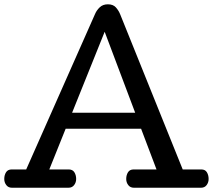

<svg xmlns="http://www.w3.org/2000/svg" viewBox="-20 -881 999 901"><path d="M0 -41Q0 -59.1 8.3 -72.5Q16.6 -85.9 35.2 -85.9H103L426.3 -815.9Q433.6 -833 448.2 -846.9Q462.9 -860.8 486.3 -860.8Q510.7 -860.8 523.7 -846.4Q536.6 -832 543.9 -814L837.4 -85.9H924.3Q942.9 -85.9 950.9 -72.5Q959 -59.1 959 -41Q959 -24.9 949.7 -12.5Q940.4 0 923.3 0H608.4Q591.3 0 581.8 -12.5Q572.3 -24.9 572.3 -41Q572.3 -59.1 580.6 -72.5Q588.9 -85.9 607.4 -85.9H714.4L642.1 -276.9H288.1L211.4 -85.9H302.2Q320.8 -85.9 329.1 -72.5Q337.4 -59.1 337.4 -41Q337.4 -24.9 327.9 -12.5Q318.4 0 301.3 0H36.1Q19 0 9.5 -12.5Q0 -24.9 0 -41ZM318.4 -352.1H614.3L471.2 -731.9Z"/></svg>

Font: Cutive
Style: Regular
Weight: 400
Designer: Vernon Adams
Version: Version 1.002